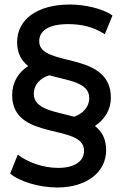

<svg xmlns="http://www.w3.org/2000/svg" viewBox="-20 -726 545 852"><path d="M309 -208C223 -232 130 -240 130 -310C130 -350 158 -379 198 -392C283 -368 376 -361 376 -291C376 -251 348 -222 309 -208ZM234 106C364 106 451 39 451 -60C451 -111 431 -144 401 -167C444 -195 472 -239 472 -292C472 -504 154 -424 154 -543C154 -591 198 -619 283 -619C342 -619 397 -606 445 -574L479 -657C436 -689 352 -706 291 -706C144 -706 56 -639 56 -539C56 -488 76 -456 105 -433C62 -405 34 -361 34 -304C34 -97 353 -181 353 -57C353 -9 309 19 238 19C171 19 102 -6 59 -40L25 44C67 80 155 106 234 106Z"/></svg>

Font: Montserrat-Alt1 SemBd
Style: Regular
Weight: 600
Designer: Differentunic
Foundry: Differentunic
Version: Version 7.222